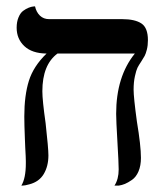

<svg xmlns="http://www.w3.org/2000/svg" viewBox="-20 -580 519 602"><path d="M409.2 -199.2Q421.9 -123 421.9 -85Q421.9 -60.5 414.3 -42.7Q406.7 -24.9 394 -16.1Q381.3 -7.3 371.8 -3.4Q362.3 0.5 352.1 2H338.9Q352.1 -18.1 352.1 -48.8Q352.1 -69.8 348.1 -136.2Q344.2 -202.6 344.2 -223.1Q344.2 -339.8 402.8 -412.1H160.2Q112.8 -377 112.8 -293.9Q112.8 -265.6 123 -193.8Q131.8 -114.7 131.8 -92.8Q131.8 -59.1 117.2 -34.4Q102.5 -9.8 71.8 -2Q65.4 0 59.3 1Q53.2 2 49.8 2H46.9Q61 -21 61 -67.9V-75.2Q61 -85.9 59.1 -118.2Q59.1 -122.6 58.6 -130.9Q58.1 -139.2 58.1 -143.1Q56.2 -189 56.2 -214.8Q56.2 -280.8 70.6 -326.7Q85 -372.6 126 -412.1Q80.6 -412.6 56.4 -435.3Q32.2 -458 32.2 -493.2Q32.2 -511.7 38.1 -525.6Q43.9 -539.6 52.5 -545.9Q61 -552.2 69.6 -555.7Q78.1 -559.1 84 -559.6L89.8 -560.1Q93.8 -542 105.2 -531Q116.7 -520 133.8 -520H362.8Q403.3 -520 423.6 -506.3Q443.8 -492.7 443.8 -454.1Q443.8 -437.5 440.4 -424.3Q437 -411.1 433.6 -404.8Q430.2 -398.4 422.9 -387.2Q415 -375.5 411.1 -367.7Q407.2 -359.9 403.1 -341.3Q398.9 -322.8 398.9 -298.8Q398.9 -274.9 409.2 -199.2Z"/></svg>

Font: Common Serif News
Style: Regular
Weight: 450
Designer: Philipp H. Poll, Khaled Hosny
Foundry: Stefan Peev, Context Ltd.
Version: Version 1.026